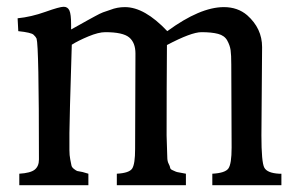

<svg xmlns="http://www.w3.org/2000/svg" viewBox="-20 -547 874 567"><path d="M379 -107 380 -389Q380 -421 361.5 -436.5Q343 -452 291 -452Q271 -452 241 -439.5Q211 -427 192 -415Q185 -188 185 -154V-104Q185 -88 187.5 -76Q190 -64 191 -58.5Q192 -53 198.5 -48Q205 -43 208 -42Q223 -40 241 -34V0H37V-34Q70 -36 82.5 -46Q95 -56 95 -76Q95 -412 88 -433Q86 -438 79 -444.5Q72 -451 34 -455L32 -493Q72 -497 114 -512Q156 -527 168 -527Q180 -527 185 -516Q190 -505 190 -474V-460Q196 -463 213.5 -473Q231 -483 238.5 -487Q246 -491 260.5 -499Q275 -507 284 -510.5Q293 -514 306 -518Q326 -526 349 -526Q407 -526 474 -455Q571 -526 641 -526Q682 -526 710 -502Q754 -463 754 -408L752 -147Q752 -68 760.5 -52Q769 -36 804 -34H811V0H607V-34Q645 -36 654.5 -49.5Q664 -63 664 -111L663 -356Q663 -385 661 -399Q659 -413 651 -427.5Q643 -442 624 -447Q605 -452 575 -452Q545 -452 473 -414Q472 -284 472 -147L474 -83Q474 -71 478 -63.5Q482 -56 482.5 -51.5Q483 -47 490.5 -44Q498 -41 499.5 -40Q501 -39 513 -37Q525 -35 529 -34V0H325V-34Q362 -36 370.5 -49.5Q379 -63 379 -107Z"/></svg>

Font: Prociono
Style: Regular
Weight: 400
Designer: Barry Schwartz
Foundry: The Crud Factory
Version: Version 2.301